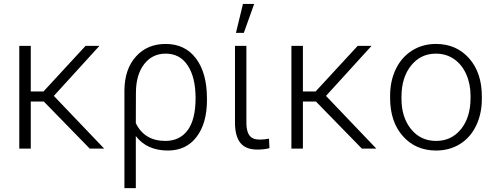

<svg xmlns="http://www.w3.org/2000/svg" viewBox="-20 -764 2541 987"><path d="M79.1 0ZM205.1 -242.2H138.2V0H79.1V-528.3H138.2V-293.9H203.6L419.9 -528.3H491.2L256.8 -271L515.6 0H441.4Z M831.5 -538.1Q931.6 -538.1 987.8 -463.1Q1043.9 -388.2 1043.9 -257.3V-249.5Q1043.9 -130.4 990.5 -60.3Q937 9.8 843.3 9.8Q734.9 9.8 678.2 -64.5V203.1H619.6V-299.8Q620.6 -408.7 678.7 -473.4Q736.8 -538.1 831.5 -538.1ZM678.2 -130.9Q722.7 -39.6 830.1 -39.6Q903.8 -39.6 944.6 -94.5Q985.4 -149.4 985.4 -259.8Q985.4 -365.7 945.3 -427Q905.3 -488.3 831.5 -488.3Q762.7 -488.3 720.9 -434.1Q679.2 -379.9 678.7 -287.6Z M1188 0ZM1246.6 -528.3V-131.8Q1246.6 -88.9 1262.5 -67.6Q1278.3 -46.4 1315.4 -46.4Q1338.4 -46.4 1362.8 -51.3L1365.2 -2.4Q1338.4 4.9 1302.7 4.9Q1242.7 4.9 1215.3 -30Q1188 -64.9 1188 -132.8V-528.3ZM1229 -743.7H1286.6L1233.4 -595.2H1192.9Z M1478 0ZM1604 -242.2H1537.1V0H1478V-528.3H1537.1V-293.9H1602.5L1818.8 -528.3H1890.1L1655.8 -271L1914.6 0H1840.3Z M1985.4 0ZM1985.4 -272Q1985.4 -348.1 2014.9 -409.2Q2044.4 -470.2 2098.4 -504.2Q2152.3 -538.1 2220.7 -538.1Q2326.2 -538.1 2391.6 -464.1Q2457 -390.1 2457 -268.1V-255.9Q2457 -179.2 2427.5 -117.9Q2397.9 -56.6 2344.2 -23.4Q2290.5 9.8 2221.7 9.8Q2116.7 9.8 2051 -64.2Q1985.4 -138.2 1985.4 -260.3ZM2043.9 -255.9Q2043.9 -161.1 2093 -100.3Q2142.1 -39.6 2221.7 -39.6Q2300.8 -39.6 2349.9 -100.3Q2398.9 -161.1 2398.9 -260.7V-272Q2398.9 -332.5 2376.5 -382.8Q2354 -433.1 2313.5 -460.7Q2272.9 -488.3 2220.7 -488.3Q2142.6 -488.3 2093.3 -427Q2043.9 -365.7 2043.9 -266.6Z"/></svg>

Font: Roboto Light
Style: Regular
Weight: 300
Designer: Google
Version: Version 2.134; 2016; ttfautohint (v1.6)